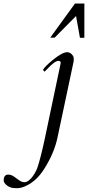

<svg xmlns="http://www.w3.org/2000/svg" viewBox="-162 -728 486 1061"><path d="M140.1 -520H115.7L252.4 -708.5H304.2V-519H279.8L258.3 -639.6ZM173.3 -380.9Q173.3 -391.6 161.1 -391.6Q140.1 -391.6 97.7 -345.2Q88.4 -335.4 84.5 -332L75.2 -341.3Q85 -360.4 130.9 -397.5Q182.6 -439.5 209 -439.5Q223.6 -439.5 234.6 -428Q245.6 -416.5 245.6 -403.8Q245.6 -391.1 244.1 -384.8L156.2 29.8Q138.2 116.7 84 202.6Q43 269 -13.7 296.9Q-43 312 -67.4 312Q-91.8 312 -103.8 307.6Q-115.7 303.2 -124 296.4Q-141.6 282.7 -141.6 269Q-141.6 236.8 -116.2 236.8Q-98.6 236.8 -79.8 251.2Q-61 265.6 -50.3 272.2Q-39.6 278.8 -28.1 278.8Q-16.6 278.8 -6.6 272Q3.4 265.1 12.7 254.4Q30.8 232.4 43.5 202.1Q63 145.5 87.4 29.8L173.3 -378.9Z"/></svg>

Font: Cardo-Italic
Style: Italic
Weight: 400
Italic angle: -12°
Designer: David J. Perry
Foundry: David J. Perry
Version: Version 0.991